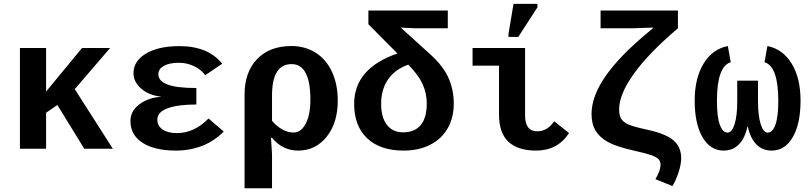

<svg xmlns="http://www.w3.org/2000/svg" viewBox="-20 -780 4241 1007"><path d="M421.9 0 280.8 -229.5 221.7 -188.5V0H84.5V-528.3H221.7V-299.8L410.2 -528.3H557.6L372.1 -312.5L571.8 0Z M907.7 -82Q999.5 -82 1073.7 -158.7L1153.3 -90.3Q1104.5 -40 1040.3 -15.1Q976.1 9.8 903.3 9.8Q791 9.8 727.5 -31.2Q664.1 -72.3 664.1 -145Q664.1 -196.8 709.7 -231.9Q755.4 -267.1 824.2 -272.5V-273.4Q761.7 -279.8 720.9 -314.7Q680.2 -349.6 680.2 -396.5Q680.2 -460 745.6 -499Q811 -538.1 920.9 -538.1Q1071.3 -538.1 1145.5 -445.8L1056.6 -385.7Q1033.7 -416 996.8 -433.3Q960 -450.7 918.9 -450.7Q867.2 -450.7 838.9 -434.3Q810.5 -418 810.5 -391.1Q810.5 -355 858.4 -336.7Q906.2 -318.4 1009.8 -318.4V-231.9Q912.1 -231.9 858.6 -211.9Q805.2 -191.9 805.2 -153.3Q805.2 -119.6 832.8 -100.8Q860.4 -82 907.7 -82Z M1751.5 -252Q1751.5 -135.7 1693.4 -63Q1635.3 9.8 1543.9 9.8Q1461.9 9.8 1406.7 -57.1H1401.4L1406.7 28.8V207.5H1262.7V-283.7Q1262.7 -402.3 1328.6 -470.5Q1394.5 -538.6 1508.3 -538.6Q1579.6 -538.6 1635 -503.9Q1690.4 -469.2 1720.9 -403.8Q1751.5 -338.4 1751.5 -252ZM1607.9 -256.8Q1607.9 -443.8 1509.3 -443.8Q1406.7 -443.8 1406.7 -279.3V-146.5Q1430.7 -117.7 1460.4 -101.3Q1490.2 -85 1519.5 -85Q1559.1 -85 1583.5 -131.6Q1607.9 -178.2 1607.9 -256.8Z M2218.3 -237.8Q2218.3 -291.5 2196 -339.8Q2173.8 -388.2 2121.1 -440.9Q2052.2 -416.5 2015.6 -364Q1979 -311.5 1979 -234.9Q1979 -164.1 2009.3 -125Q2039.6 -85.9 2094.2 -85.9Q2154.8 -85.9 2186.5 -124Q2218.3 -162.1 2218.3 -237.8ZM2153.8 -631.8 2082 -635.3 2239.7 -492.2Q2303.7 -434.1 2331.8 -372.3Q2359.9 -310.5 2359.9 -235.8Q2359.9 -163.6 2328.4 -107.7Q2296.9 -51.8 2236.8 -21Q2176.8 9.8 2096.7 9.8Q1973.6 9.8 1905.5 -54.9Q1837.4 -119.6 1837.4 -234.9Q1837.4 -421.4 2064.5 -499.5L1912.1 -652.8V-724.6H2328.6V-631.8Z M2792 9.8Q2696.3 9.8 2646.7 -36.4Q2597.2 -82.5 2597.2 -180.2V-435.5H2458.5V-528.3H2733.9V-174.8Q2733.9 -91.3 2797.9 -91.3Q2851.1 -91.3 2886.7 -144L2964.4 -82Q2904.8 9.8 2792 9.8ZM2647 -586.4V-602.5L2673.3 -759.8H2798.8V-741.7L2698.2 -586.4Z M3227.1 -206.1Q3227.1 -175.8 3237.5 -158.2Q3248 -140.6 3272.2 -128.7Q3296.4 -116.7 3375 -99.6Q3472.2 -78.6 3512.5 -43.7Q3552.7 -8.8 3552.7 49.8Q3552.7 82.5 3538.3 125.5Q3523.9 168.5 3506.8 195.8L3417.5 159.7Q3444.3 114.7 3444.3 84Q3444.3 64.9 3433.1 54Q3421.9 43 3395.8 33.7Q3369.6 24.4 3302.2 9.3Q3211.9 -11.2 3168.9 -34.9Q3126 -58.6 3104.2 -94Q3082.5 -129.4 3082.5 -181.2Q3082.5 -228 3100.3 -276.6Q3118.2 -325.2 3153.1 -376.5Q3188 -427.7 3243.9 -486.6Q3299.8 -545.4 3404.3 -631.8V-635.3L3298.3 -631.8H3129.9V-724.6H3535.6V-631.8Q3381.8 -501 3304.4 -393.1Q3227.1 -285.2 3227.1 -206.1Z M4027.3 9.8Q3978 9.8 3946.3 -23.4Q3914.6 -56.6 3902.3 -115.7H3899.9Q3887.7 -56.6 3856 -23.4Q3824.2 9.8 3774.9 9.8Q3705.6 9.8 3664.6 -60.3Q3623.5 -130.4 3623.5 -252.4Q3623.5 -370.1 3670.2 -446.5Q3716.8 -522.9 3797.4 -538.6L3812.5 -453.6Q3740.2 -432.6 3740.2 -250Q3740.2 -168.5 3755.1 -126.5Q3770 -84.5 3795.9 -84.5Q3818.8 -84.5 3832.8 -128.9Q3846.7 -173.3 3846.7 -248.5V-356.9H3955.6V-248.5Q3955.6 -173.8 3969.5 -129.2Q3983.4 -84.5 4006.3 -84.5Q4032.2 -84.5 4047.1 -126.5Q4062 -168.5 4062 -250Q4062 -432.6 3989.7 -453.6L4004.9 -538.6Q4085.4 -522.5 4132.1 -446.5Q4178.7 -370.6 4178.7 -252.4Q4178.7 -130.4 4137.7 -60.3Q4096.7 9.8 4027.3 9.8Z"/></svg>

Font: Cousine
Style: Bold
Weight: 700
Monospace: yes
Designer: Steve Matteson
Foundry: Ascender Corporation
Version: Version 1.20